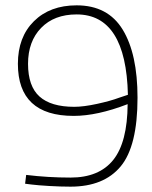

<svg xmlns="http://www.w3.org/2000/svg" viewBox="-20 -690 570 719"><path d="M74 -2 78 -35Q160 -25 244 -25Q351 -25 404 -91Q457 -157 458 -300Q344 -256 256 -256Q47 -256 47 -451Q47 -551 107 -610.5Q167 -670 267 -670Q384 -670 439.5 -579Q495 -488 495 -324Q495 -143 432 -67Q369 9 244 9Q207 9 164.5 6.5Q122 4 98 1ZM258 -290Q293 -290 343.5 -301Q394 -312 426 -324L459 -335Q452 -636 267 -636Q183 -636 134 -585.5Q85 -535 85 -451Q85 -367 128 -328.5Q171 -290 258 -290Z"/></svg>

Font: TitilliumText22L Th
Style: Thin
Weight: 100
Designer: Campivisivi
Foundry: Campivisivi
Version: 1.000